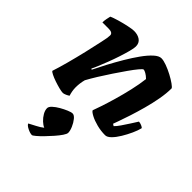

<svg xmlns="http://www.w3.org/2000/svg" viewBox="-216 -622 1018 1018"><g transform="rotate(45 293.0 -113.0)"><path d="M158 0Q147 0 127.5 -5Q108 -10 87.5 -17Q67 -24 52 -31.5Q37 -39 35 -44Q47 -80 61 -132Q75 -184 88 -239Q101 -294 110 -337Q115 -359 117 -372Q119 -385 119 -393Q119 -413 88 -413H41Q41 -426 44 -441Q47 -456 49 -464Q64 -471 93 -479.5Q122 -488 150.5 -494Q179 -500 192 -500Q220 -500 238.5 -487Q257 -474 257 -448Q257 -435 250 -408.5Q243 -382 232.5 -350Q222 -318 210 -287Q198 -256 188 -232Q178 -208 173 -199L178 -195Q195 -230 216.5 -270.5Q238 -311 262 -351.5Q286 -392 310 -425.5Q334 -459 356.5 -479.5Q379 -500 397 -500Q413 -500 437.5 -491Q462 -482 486.5 -469Q511 -456 528.5 -443.5Q546 -431 548 -425Q548 -388 540 -343.5Q532 -299 519.5 -253.5Q507 -208 494.5 -169.5Q482 -131 472.5 -105Q463 -79 461 -73L472 -66Q483 -76 497 -96.5Q511 -117 525.5 -139.5Q540 -162 550 -178Q559 -178 571 -173Q583 -168 585 -163Q580 -142 567.5 -114.5Q555 -87 539 -60.5Q523 -34 506 -17Q489 0 474 0Q442 0 411 -8Q380 -16 358.5 -27.5Q337 -39 334 -47Q339 -60 350.5 -94Q362 -128 375.5 -174.5Q389 -221 400.5 -271Q412 -321 417 -364Q404 -377 391.5 -384Q379 -391 373 -391Q368 -391 352.5 -372.5Q337 -354 316 -324Q295 -294 271.5 -259Q248 -224 227 -190Q206 -156 192 -130Q184 -100 184 -69Q184 -55 186.5 -41Q189 -27 193 -15Q186 -10 176 -5.5Q166 -1 158 0ZM199 274Q185 274 165 264Q145 254 142 244Q160 234 181 223.5Q202 213 218 200Q205 195 190 181Q175 167 165 149.5Q155 132 155 116Q155 105 169 92Q183 79 203 67.5Q223 56 242 48Q261 40 271 40Q283 40 296 56Q309 72 318 93Q327 114 327 129Q327 138 315.5 155Q304 172 286 192.5Q268 213 250 231.5Q232 250 217.5 262Q203 274 199 274Z"/></g></svg>

Font: Texturina Black
Style: Italic
Weight: 900
Italic angle: -11°
Designer: Guillermo Torres Carreño
Foundry: Omnibus-Type
Version: Version 1.002; ttfautohint (v1.8.3)